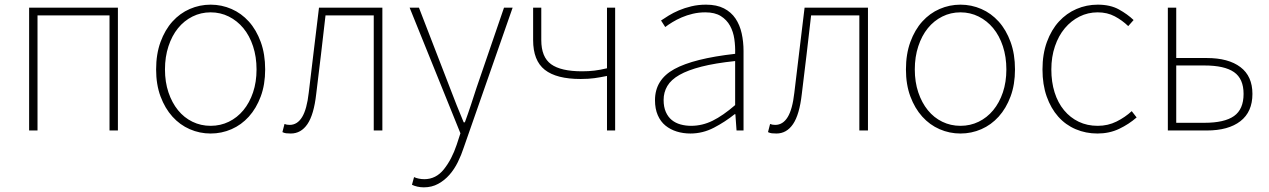

<svg xmlns="http://www.w3.org/2000/svg" viewBox="-20 -560 5445 824"><path d="M486 -527V0H450V-494H141V0H105V-527Z M884 13Q837 13 794.5 -5.5Q752 -24 720 -59.5Q688 -95 669 -146Q650 -197 650 -262Q650 -328 669 -380Q688 -432 720 -467.5Q752 -503 794.5 -521.5Q837 -540 884 -540Q931 -540 973.5 -521.5Q1016 -503 1048 -467.5Q1080 -432 1099 -380Q1118 -328 1118 -262Q1118 -197 1099 -146Q1080 -95 1048 -59.5Q1016 -24 973.5 -5.5Q931 13 884 13ZM884 -20Q926 -20 962 -37.5Q998 -55 1024.5 -87Q1051 -119 1066 -163.5Q1081 -208 1081 -262Q1081 -316 1066 -361.5Q1051 -407 1024.5 -439Q998 -471 962 -489Q926 -507 884 -507Q842 -507 806 -489Q770 -471 744 -439Q718 -407 703 -361.5Q688 -316 688 -262Q688 -208 703 -163.5Q718 -119 744 -87Q770 -55 806 -37.5Q842 -20 884 -20Z M1228 13Q1216 13 1208 12Q1200 11 1192 7L1201 -28Q1206 -26 1211 -25Q1216 -24 1223 -24Q1256 -24 1276.5 -57.5Q1297 -91 1305 -162Q1316 -255 1327 -345Q1338 -435 1349 -527H1621V0H1584V-494H1377Q1367 -409 1357.5 -325.5Q1348 -242 1337 -156Q1327 -68 1299.5 -27.5Q1272 13 1228 13Z M1778 -527 1911 -183Q1924 -149 1939.5 -109.5Q1955 -70 1970 -35H1975Q1988 -70 2001 -109.5Q2014 -149 2025 -183L2143 -527H2180L1970 74Q1960 105 1945 135.5Q1930 166 1909 190Q1888 214 1860.5 229Q1833 244 1799 244Q1785 244 1771.5 241Q1758 238 1748 233L1757 200Q1765 204 1777 206.5Q1789 209 1801 209Q1851 209 1885 166.5Q1919 124 1940 61L1956 12L1738 -527Z M2303 -527V-388Q2303 -315 2345 -284.5Q2387 -254 2478 -254Q2507 -254 2531.5 -257Q2556 -260 2585 -267V-527H2620V0H2585V-234Q2569 -231 2556 -228.5Q2543 -226 2530.5 -224.5Q2518 -223 2504.5 -222Q2491 -221 2472 -221Q2368 -221 2318 -260.5Q2268 -300 2268 -388V-527Z M2943 13Q2912 13 2884.5 4.5Q2857 -4 2836 -21Q2815 -38 2803 -65.5Q2791 -93 2791 -130Q2791 -218 2874 -263.5Q2957 -309 3135 -329Q3136 -361 3131.5 -392.5Q3127 -424 3113 -449.5Q3099 -475 3073.5 -491Q3048 -507 3007 -507Q2979 -507 2953.5 -501Q2928 -495 2906 -485.5Q2884 -476 2866 -465Q2848 -454 2835 -444L2817 -472Q2830 -481 2849.5 -493Q2869 -505 2893.5 -515.5Q2918 -526 2947.5 -533Q2977 -540 3010 -540Q3056 -540 3087 -524Q3118 -508 3136.5 -480.5Q3155 -453 3163 -417Q3171 -381 3171 -341V0H3141L3136 -70H3133Q3092 -37 3044 -12Q2996 13 2943 13ZM2946 -20Q2994 -20 3038.5 -42Q3083 -64 3135 -109V-298Q3049 -289 2990.5 -274Q2932 -259 2896 -238.5Q2860 -218 2844 -191Q2828 -164 2828 -131Q2828 -101 2837.5 -79.5Q2847 -58 2863 -45Q2879 -32 2900.5 -26Q2922 -20 2946 -20Z M3312 13Q3300 13 3292 12Q3284 11 3276 7L3285 -28Q3290 -26 3295 -25Q3300 -24 3307 -24Q3340 -24 3360.5 -57.5Q3381 -91 3389 -162Q3400 -255 3411 -345Q3422 -435 3433 -527H3705V0H3668V-494H3461Q3451 -409 3441.5 -325.5Q3432 -242 3421 -156Q3411 -68 3383.5 -27.5Q3356 13 3312 13Z M4102 13Q4055 13 4012.5 -5.5Q3970 -24 3938 -59.5Q3906 -95 3887 -146Q3868 -197 3868 -262Q3868 -328 3887 -380Q3906 -432 3938 -467.5Q3970 -503 4012.5 -521.5Q4055 -540 4102 -540Q4149 -540 4191.5 -521.5Q4234 -503 4266 -467.5Q4298 -432 4317 -380Q4336 -328 4336 -262Q4336 -197 4317 -146Q4298 -95 4266 -59.5Q4234 -24 4191.5 -5.5Q4149 13 4102 13ZM4102 -20Q4144 -20 4180 -37.5Q4216 -55 4242.5 -87Q4269 -119 4284 -163.5Q4299 -208 4299 -262Q4299 -316 4284 -361.5Q4269 -407 4242.5 -439Q4216 -471 4180 -489Q4144 -507 4102 -507Q4060 -507 4024 -489Q3988 -471 3962 -439Q3936 -407 3921 -361.5Q3906 -316 3906 -262Q3906 -208 3921 -163.5Q3936 -119 3962 -87Q3988 -55 4024 -37.5Q4060 -20 4102 -20Z M4690 13Q4640 13 4596.5 -5.5Q4553 -24 4521.5 -59.5Q4490 -95 4472 -146Q4454 -197 4454 -262Q4454 -328 4473 -380Q4492 -432 4524.5 -467.5Q4557 -503 4600 -521.5Q4643 -540 4691 -540Q4745 -540 4782 -519.5Q4819 -499 4845 -474L4822 -448Q4796 -473 4764 -490Q4732 -507 4691 -507Q4649 -507 4613 -489Q4577 -471 4550 -439Q4523 -407 4507.5 -361.5Q4492 -316 4492 -262Q4492 -208 4506 -163.5Q4520 -119 4546.5 -87Q4573 -55 4609.5 -37.5Q4646 -20 4691 -20Q4735 -20 4772 -38.5Q4809 -57 4837 -83L4858 -56Q4825 -27 4783 -7Q4741 13 4690 13Z M4992 0V-527H5028V-311H5159Q5252 -311 5303.5 -272Q5355 -233 5355 -157Q5355 -80 5303.5 -40Q5252 0 5159 0ZM5028 -279V-33H5149Q5235 -33 5276 -62Q5317 -91 5317 -157Q5317 -222 5276 -250.5Q5235 -279 5149 -279Z"/></svg>

Font: Kinto Sans Thin
Style: Regular
Weight: 100
Designer: Authors: Ryoko NISHIZUKA  (kana & ideographs); Paul D. Hunt (Latin, Greek & Cyrillic); Wenlong ZHANG  (bopomofo); Sandol
Foundry: Adobe Systems Incorporated, ookami Inc.
Version: Version 0.001